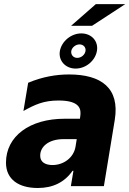

<svg xmlns="http://www.w3.org/2000/svg" viewBox="-20 -921 640 950"><path d="M331.7 -793.3H435.4L599.8 -900.6H454.2ZM354 -581.7C405.5 -581.7 451.3 -621.1 459.5 -668.7C468 -716.6 433.6 -755.7 382.1 -755.7C332 -755.7 284.8 -716.6 276.3 -668.7C267.8 -621.1 304 -581.7 354 -581.7ZM362.2 -634.6C342.7 -634.6 329.9 -650.2 332.7 -668.7C335.6 -685.7 354 -701.3 373.6 -701.3C393.5 -701.3 405.9 -685.7 403.1 -668.7C400.2 -650.2 382.1 -634.6 362.2 -634.6ZM166.9 9.2C241.5 9.2 299 -18.8 339.1 -76H343.4L330.6 0H494L547.9 -328.1C573.5 -485.8 480.5 -552.6 321.7 -552.6C259.2 -552.6 190.7 -541.5 119.3 -511.4L95.9 -371.8C153.1 -403.8 196.4 -423.7 269.9 -423.7C380.3 -423.7 380.7 -377.1 377.5 -348.7L375.4 -333.5H299.7C126.1 -333.5 9.6 -246.4 9.6 -116.1C9.6 -33 72.8 9.2 166.9 9.2ZM239.7 -104.4C203.1 -104.4 178.3 -120 179 -150.6C178.3 -193.2 218 -232.6 294.7 -232.6H359.7L353.7 -195.3C344.5 -139.9 294 -104.4 239.7 -104.4Z"/></svg>

Font: TID UI Extra Bold
Style: Italic
Weight: 800
Italic angle: -9.39999°
Designer: The TID Project Authors
Foundry: Bakken & Bæck
Version: Version 1.001;hotconv 1.0.109;makeotfexe 2.5.65596